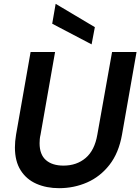

<svg xmlns="http://www.w3.org/2000/svg" viewBox="-20 -972 734 1004"><path d="M289 12Q223 12 170.5 -11Q118 -34 88 -81.5Q58 -129 58 -201Q58 -232 64 -268L140 -700H268L192 -268Q189 -256 188 -244.5Q187 -233 187 -223Q187 -164 220 -135Q253 -106 312 -106Q381 -106 428 -146Q475 -186 489 -268L566 -700H694L618 -268Q601 -172 552.5 -110Q504 -48 435.5 -18Q367 12 289 12ZM459 -740 253 -848 271 -952 476 -830Z"/></svg>

Font: DeepMind Sans
Style: Bold Italic
Weight: 700
Italic angle: -10°
Designer: Jonny Pinhorn / Modifications: Colophon Foundry
Foundry: Colophon Foundry
Version: Version 1.002; ttfautohint (v1.8.2)